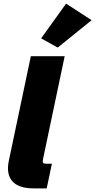

<svg xmlns="http://www.w3.org/2000/svg" viewBox="-20 -1044 528 1064"><path d="M167.5 0Q83.5 0 48.3 -39.6Q13.2 -79.1 29.3 -154.8L150.9 -732.4H338.4L218.8 -164.1Q215.3 -147.5 218.5 -142.1Q221.7 -136.7 236.3 -136.7H267.6L238.8 0ZM299.8 -780.3 208 -831.5 346.2 -1023.9 487.8 -932.1Z"/></svg>

Font: Schibsted Grotesk Black
Style: Italic
Weight: 900
Italic angle: -12°
Designer: Bakken & Baeck AS, Henrik Kongsvoll
Foundry: Schibsted ASA
Version: Version 1.100;gftools[0.9.25]